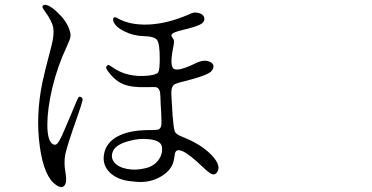

<svg xmlns="http://www.w3.org/2000/svg" viewBox="-20 -748 1540 794"><path d="M251 -33.2Q243.2 -75.2 250 -109.4Q256.8 -143.6 299.8 -265.6Q319.3 -321.3 321.3 -333Q323.2 -342.8 314.5 -346.7Q307.6 -350.6 303.2 -343.3Q298.8 -335.9 279.3 -288.1L278.3 -285.2Q249 -215.8 237.3 -189.5Q223.6 -160.2 215.8 -153.3Q209 -146.5 199.2 -151.4Q175.8 -164.1 175.8 -232.4Q175.8 -296.9 196.3 -384.8Q218.8 -476.6 254.9 -552.7Q269.5 -584 271.5 -596.2Q273.4 -608.4 265.6 -628.9Q252 -666 212.9 -701.2Q173.8 -736.3 158.2 -725.6Q154.3 -721.7 155.8 -717.3Q157.2 -712.9 167 -699.2Q195.3 -661.1 200.2 -632.8Q205.1 -604.5 192.4 -556.6Q162.1 -441.4 155.3 -407.2Q127 -269.5 144.5 -142.6Q162.1 -15.6 212.9 17.6Q236.3 33.2 247.1 18.6Q257.8 3.9 251 -33.2ZM699.2 -87.9Q700.2 -92.8 702.1 -104.5Q703.1 -109.4 703.1 -111.3Q711.9 -160.2 819.3 -56.6Q843.8 -33.2 855.5 -28.3Q867.2 -23.4 876 -33.2Q898.4 -60.5 855.5 -106Q812.5 -151.4 735.4 -181.6Q708 -192.4 703.1 -203.6Q698.2 -214.8 693.4 -272.5Q693.4 -276.4 693.4 -278.3Q693.4 -283.2 692.4 -293Q688.5 -351.6 688.5 -367.2Q689.5 -389.6 699.2 -397.5Q705.1 -402.3 730.5 -409.2Q736.3 -410.2 739.3 -411.1Q841.8 -436.5 855.5 -455.1Q873 -479.5 849.1 -491.7Q825.2 -503.9 791 -487.3Q716.8 -451.2 698.7 -463.4Q680.7 -475.6 696.3 -551.8Q700.2 -571.3 699.7 -577.6Q699.2 -584 694.3 -590.8Q684.6 -601.6 692.4 -608.4Q700.2 -615.2 731.4 -623Q788.1 -636.7 806.6 -646Q825.2 -655.3 825.2 -668.9Q825.2 -690.4 795.9 -695.3Q785.2 -697.3 779.3 -695.3Q773.4 -694.3 756.8 -686.5Q669.9 -649.4 592.8 -646.5Q515.6 -643.6 463.9 -673.8Q456.1 -678.7 451.2 -675.3Q446.3 -671.9 448.2 -663.1Q454.1 -638.7 492.7 -619.1Q531.2 -599.6 574.2 -598.6Q619.1 -597.7 629.9 -582Q640.6 -566.4 640.6 -504.9Q640.6 -459 634.3 -449.2Q627.9 -439.5 595.7 -435.5Q506.8 -425.8 445.3 -469.7Q432.6 -478.5 430.2 -479.5Q427.7 -480.5 422.9 -476.6Q418 -471.7 418.9 -466.8Q419.9 -461.9 428.7 -450.2Q457 -413.1 491.2 -399.4Q525.4 -385.7 585 -387.7Q588.9 -387.7 594.7 -387.7Q621.1 -388.7 627.9 -386.7Q637.7 -382.8 641.6 -368.2Q643.6 -357.4 644.5 -316.4Q645.5 -306.6 645.5 -300.8Q645.5 -294.9 646.5 -284.2Q648.4 -243.2 647.5 -232.4Q645.5 -216.8 635.7 -212.9Q628.9 -210 602.5 -210Q594.7 -210 590.8 -210Q511.7 -209 464.8 -183.1Q418 -157.2 410.2 -110.4Q402.3 -65.4 434.6 -34.2Q466.8 -2.9 525.4 2Q543 3.9 544.9 3.9Q600.6 8.8 646.5 -18.6Q692.4 -45.9 699.2 -87.9ZM503.9 -49.8Q468.8 -56.6 452.1 -77.1Q435.5 -98.6 448.2 -125Q460.9 -150.4 510.7 -164.1Q556.6 -177.7 599.6 -171.9Q645.5 -166 649.4 -141.6Q654.3 -112.3 635.3 -86.4Q616.2 -60.5 583 -52.7Q541 -42 503.9 -49.8Z"/></svg>

Font: Bpmf GenWan Min R
Style: R
Weight: 400
Foundry: But Ko
Version: Version 1.320